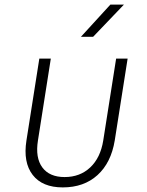

<svg xmlns="http://www.w3.org/2000/svg" viewBox="-20 -805 640 835"><path d="M253 10Q164 10 122 -44.5Q80 -99 95 -194L151 -550H201L145 -194Q133 -119 164 -77Q195 -35 261 -35Q328 -35 372.5 -77Q417 -119 429 -194L485 -550H535L479 -194Q463 -97 404 -43.5Q345 10 253 10ZM332 -645 460 -785H519L385 -645Z"/></svg>

Font: JetBrains Mono NL Thin
Style: Italic
Weight: 100
Italic angle: -9°
Monospace: yes
Designer: Philipp Nurullin, Konstantin Bulenkov
Foundry: JetBrains
Version: Version 2.305; ttfautohint (v1.8.4.7-5d5b)